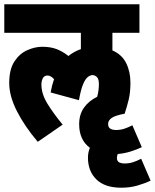

<svg xmlns="http://www.w3.org/2000/svg" viewBox="-20 -642 722 895"><path d="M176 -424Q215 -424 243 -413.5Q271 -403 299 -381Q325 -402 357 -413V-489H0V-622H630V-489H504V-407Q548 -388 568 -348Q588 -308 588 -257Q588 -211 580 -178Q572 -145 561 -112Q518 -104 501 -92.5Q484 -81 484 -64Q484 -48 494.5 -42Q505 -36 521 -36Q541 -36 559.5 -42Q578 -48 597 -58L641 44Q618 55 589.5 64Q561 73 529 76Q525 84 525 94Q525 109 535 114.5Q545 120 561 120Q582 120 600.5 114Q619 108 638 98L682 200Q655 213 620.5 223Q586 233 545 233Q469 233 429.5 194.5Q390 156 390 93Q390 68 399 47Q349 10 349 -63Q349 -108 371 -139.5Q393 -171 433 -191Q437 -205 439 -220Q441 -235 441 -250Q441 -274 431.5 -283Q422 -292 411 -292Q402 -292 390.5 -284Q379 -276 368 -251Q357 -226 348 -175L216 -211Q222 -245 232 -273Q216 -290 202 -290Q186 -290 179.5 -277Q173 -264 173 -248Q173 -204 201.5 -158Q230 -112 272 -61L156 19Q95 -53 59 -123.5Q23 -194 23 -255Q23 -319 47.5 -356Q72 -393 108 -408.5Q144 -424 176 -424Z"/></svg>

Font: Noto Sans ExtraCondensed Black
Style: Regular
Weight: 900
Width: 2
Designer: Monotype Design Team
Foundry: Monotype Imaging Inc.
Version: Version 2.013; ttfautohint (v1.8.4.7-5d5b)